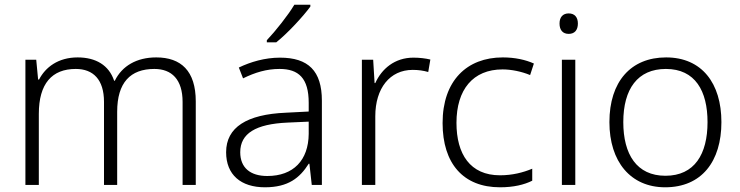

<svg xmlns="http://www.w3.org/2000/svg" viewBox="-20 -786 3143 816"><path d="M644 -542C561 -542 499 -506 468 -443H465C443 -509 387 -542 310 -542C227 -542 173 -500 146 -448H142L134 -532H88V0H145V-302C145 -431 201 -493 302 -493C376 -493 422 -448 422 -353V0H478V-311C478 -435 534 -493 636 -493C710 -493 756 -448 756 -353V0H812V-355C812 -485 749 -542 644 -542Z M1299 -758V-766H1231C1205 -722 1151 -654 1114 -615V-606H1154C1204 -646 1269 -717 1299 -758ZM1170 -541C1106 -541 1045 -523 995 -499L1013 -453C1064 -478 1113 -493 1168 -493C1249 -493 1292 -454 1292 -349V-312L1195 -307C1029 -300 941 -245 941 -139C941 -43 1004 10 1106 10C1205 10 1254 -30 1292 -90H1295L1305 0H1348V-358C1348 -485 1290 -541 1170 -541ZM1202 -265 1292 -269V-217C1291 -105 1227 -38 1116 -38C1044 -38 1001 -73 1001 -139C1001 -219 1067 -259 1202 -265Z M1737 -541C1657 -541 1602 -493 1575 -433H1572L1566 -532H1518V0H1575V-292C1575 -411 1637 -489 1734 -489C1758 -489 1779 -486 1800 -480L1809 -533C1788 -538 1763 -541 1737 -541Z M2105 10C2163 10 2208 -1 2242 -18V-69C2204 -53 2158 -41 2105 -41C1978 -41 1920 -131 1920 -264C1920 -405 1990 -491 2116 -491C2153 -491 2197 -482 2233 -467L2249 -516C2214 -532 2168 -542 2117 -542C1964 -542 1861 -443 1861 -263C1861 -91 1949 10 2105 10Z M2397 -729C2372 -729 2358 -713 2358 -686C2358 -658 2372 -642 2397 -642C2422 -642 2436 -658 2436 -686C2436 -713 2422 -729 2397 -729ZM2425 -532H2368V0H2425Z M3046 -267C3046 -432 2963 -542 2811 -542C2661 -542 2570 -439 2570 -267C2570 -99 2660 10 2807 10C2962 10 3046 -100 3046 -267ZM2629 -267C2629 -408 2690 -493 2810 -493C2935 -493 2987 -399 2987 -267C2987 -131 2932 -39 2808 -39C2686 -39 2629 -130 2629 -267Z"/></svg>

Font: Noto Sans Meetei Mayek Light
Style: Regular
Weight: 300
Designer: Monotype Design Team and Neelakash Kshetrimayum
Foundry: Monotype Imaging Inc.
Version: Version 2.002